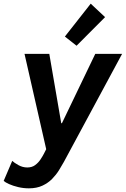

<svg xmlns="http://www.w3.org/2000/svg" viewBox="-65 -818 689 1052"><path d="M93.3 213.9Q63 213.9 34.4 207Q5.9 200.2 -15.1 190.7Q-36.1 181.2 -44.9 173.3L2 63.5Q12.7 73.7 35.9 86.7Q59.1 99.6 84.5 99.6Q109.9 99.6 127.4 86.7Q145 73.7 156.7 55.9Q168.5 38.1 175.3 24.9L212.4 -48.3L193.4 22.5L69.3 -522.9H205.1L270.5 -143.1H274.4L457 -522.9H604L285.2 68.8Q273.9 89.4 258.3 114.5Q242.7 139.6 220.7 162.1Q198.7 184.6 167.5 199.2Q136.2 213.9 93.3 213.9ZM354.5 -567.4 290.5 -617.7 432.1 -797.9 510.7 -724.1Z"/></svg>

Font: Reddit Sans
Style: Bold Italic
Weight: 700
Italic angle: -11.25°
Designer: Stephen Hutchings
Version: Version 1.013